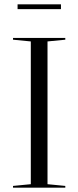

<svg xmlns="http://www.w3.org/2000/svg" viewBox="-20 -865 361 885"><path d="M122 -674 40 -682V-690H281V-682L199 -674V-16L281 -8V0H40V-8L122 -16ZM61 -823V-845H261V-823Z"/></svg>

Font: Libre Caslon Display
Style: Regular
Weight: 400
Designer: Pablo Impallari, Rodrigo Fuenzalida
Foundry: Pablo Impallari, Rodrigo Fuenzalida
Version: Version 1.002